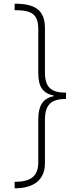

<svg xmlns="http://www.w3.org/2000/svg" viewBox="-20 -852 418 1038"><path d="M337 -317V-351C256 -351 223 -380 223 -461V-698C223 -797 172 -832 59 -832V-797C155 -797 187 -774 187 -692V-457C187 -383 211 -348 271 -335V-332C210 -321 187 -277 187 -209V24C187 101 147 131 59 131V166C165 166 223 119 223 30V-204C223 -286 256 -317 337 -317Z"/></svg>

Font: Noto Sans Gurmukhi UI ExtraLight
Style: Regular
Weight: 200
Designer: Jelle Bosma - Monotype Design Team
Foundry: Monotype Imaging Inc.
Version: Version 2.004